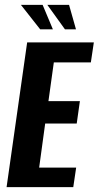

<svg xmlns="http://www.w3.org/2000/svg" viewBox="-20 -764 403 784"><path d="M6.9 0 90.9 -591H363.2L351 -509.3H199.8L177.8 -351H306.2L293.3 -259.7H164.5L139.9 -79.7H291L279.2 0ZM290.3 -644.1H245.3L173.4 -744H262ZM196 -644.1H144.2L65.5 -744H154.1Z"/></svg>

Font: Alumni Sans SC Thin
Style: Italic
Weight: 100
Italic angle: -8°
Designer: Robert E. Leuschke
Foundry: Robert E. Leuschke
Version: Version 1.016